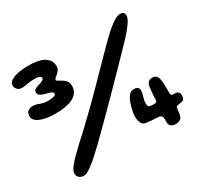

<svg xmlns="http://www.w3.org/2000/svg" viewBox="-130 -750 956 919"><g transform="rotate(-30 348.5 -290.0)"><path d="M122.5 -323.5Q92 -323.5 66 -329Q40 -334.5 24 -345.8Q8 -357 8 -373.5Q8 -396.5 20.8 -403.2Q33.5 -410 43 -410Q62 -410 80.8 -402.2Q99.5 -394.5 120.5 -394.5Q140.5 -394.5 153.5 -397.8Q166.5 -401 166.5 -409Q166.5 -416.5 155.8 -421.5Q145 -426.5 127 -430Q112 -433.5 101.8 -440.2Q91.5 -447 91.5 -458.5Q91.5 -468.5 99.5 -473.8Q107.5 -479 118 -482Q133 -486 143 -490.8Q153 -495.5 153 -503Q153 -511.5 143.2 -514.8Q133.5 -518 115.5 -518Q95.5 -518 76 -514.2Q56.5 -510.5 46 -510.5Q30 -510.5 20.8 -520.2Q11.5 -530 11.5 -542.5Q11.5 -558.5 27.5 -568.5Q43.5 -578.5 69.2 -583.2Q95 -588 123.5 -588Q183 -588 211.8 -569.5Q240.5 -551 240.5 -518Q240.5 -505.5 233.5 -495.8Q226.5 -486 215 -477.5Q209 -473 206 -469Q203 -465 203 -462.5Q203 -459.5 207.8 -456.5Q212.5 -453.5 219.5 -450Q233 -443.5 245.2 -432Q257.5 -420.5 257.5 -399.5Q257.5 -375.5 242.5 -358.2Q227.5 -341 197.8 -332.2Q168 -323.5 122.5 -323.5ZM91.5 2Q83 2 75 -1.5Q67 -5 62 -12Q57 -19 57 -30Q57 -43.5 70.8 -62Q84.5 -80.5 106.8 -102.8Q129 -125 155.5 -149.5Q179 -170 203.5 -193.5Q228 -217 253.8 -241.8Q279.5 -266.5 305.5 -292.2Q331.5 -318 356.8 -343.8Q382 -369.5 406.5 -394.5Q431 -419.5 454 -443Q477 -466.5 498 -487.5Q517 -507 540.8 -529Q564.5 -551 588 -567Q611.5 -583 628.5 -583Q634 -583 638.2 -581.8Q642.5 -580.5 645.5 -577.8Q648.5 -575 650 -570.8Q651.5 -566.5 651.5 -560Q651.5 -545.5 634.2 -521Q617 -496.5 592.5 -470Q568 -443.5 546.5 -422Q512 -386.5 479 -352.8Q446 -319 413.8 -286.2Q381.5 -253.5 349.8 -221.5Q318 -189.5 286.5 -158.2Q255 -127 223 -95.5Q205 -78 179.8 -55Q154.5 -32 130.5 -15Q106.5 2 91.5 2ZM598 7.5Q584 7.5 573 1.2Q562 -5 562 -22Q562 -26.5 562 -31.2Q562 -36 562 -40.2Q562 -44.5 561.5 -47.5Q560.5 -54.5 554.5 -59Q548.5 -63.5 532 -64Q513 -65 500.5 -65.8Q488 -66.5 475 -68.5Q457.5 -71 451 -85.8Q444.5 -100.5 444.5 -120Q444.5 -140.5 451 -164.8Q457.5 -189 464 -203.5Q469.5 -216 479.2 -227Q489 -238 507.5 -238Q519.5 -238 526 -232.5Q532.5 -227 532.5 -215Q532.5 -208 530.8 -200.5Q529 -193 526.5 -184.8Q524 -176.5 522.2 -168.2Q520.5 -160 520.5 -151.5Q520.5 -139 522.8 -135Q525 -131 529.5 -130Q535 -128 542.2 -127.8Q549.5 -127.5 556 -127.5Q563.5 -127.5 567.2 -130.8Q571 -134 571 -144.5Q571 -150 571.5 -159.8Q572 -169.5 573 -180Q574 -190.5 575 -199.8Q576 -209 576.5 -212.5Q579 -226.5 587 -234Q595 -241.5 608 -241.5Q623 -241.5 630.2 -234Q637.5 -226.5 640 -213Q641.5 -206 642 -197.8Q642.5 -189.5 643 -179.8Q643.5 -170 643.5 -159.2Q643.5 -148.5 643.5 -136.5Q643.5 -122 655.5 -122Q662 -122 667.8 -121.8Q673.5 -121.5 677 -120Q684 -118 687 -112.5Q690 -107 690 -97.5Q690 -85 686 -78.5Q682 -72 671.5 -70Q668.5 -69.5 662 -68.2Q655.5 -67 649 -66Q643 -65.5 641.2 -61.8Q639.5 -58 638.5 -51.5Q637.5 -44.5 636.8 -35.2Q636 -26 633.5 -17Q627 7.5 598 7.5Z"/></g></svg>

Font: Gluten ExtraBold
Style: Regular
Weight: 800
Designer: Tyler Finck
Foundry: Etcetera Type Company
Version: Version 1.300